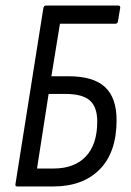

<svg xmlns="http://www.w3.org/2000/svg" viewBox="-20 -675 474 695"><path d="M43 0Q34 0 36 -9L137 -646Q139 -655 147 -655H407Q417 -655 415 -646L407 -598Q406 -589 397 -589H197L166 -399H228Q318 -399 360 -360Q402 -321 402 -240Q402 -124 341 -62Q280 0 172 0ZM114 -65H174Q249 -65 290.5 -108.5Q332 -152 332 -235Q332 -288 305 -311.5Q278 -335 217 -335H156Z"/></svg>

Font: Sofia Sans Condensed
Style: Italic
Weight: 400
Italic angle: -9°
Designer: Botio Nikoltchev, Ani Petrova
Foundry: lettersoup
Version: Version 4.101